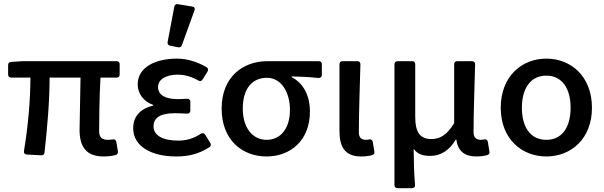

<svg xmlns="http://www.w3.org/2000/svg" viewBox="-20 -770 3016 958"><path d="M377 -122.1C377 -39.1 409.2 10.7 497.1 10.7C519.5 10.7 540 7.8 556.6 3.9C565.4 2 569.3 -5.9 568.4 -14.6L560.5 -61.5C558.6 -72.3 551.8 -76.2 542 -74.2C532.2 -73.2 525.4 -72.3 519.5 -72.3C489.3 -72.3 474.6 -84 474.6 -116.2C474.6 -152.3 475.6 -287.1 481.4 -382.8H561.5C571.3 -382.8 577.1 -388.7 577.1 -398.4V-449.2C577.1 -459 571.3 -464.8 561.5 -464.8H91.8L35.2 -460.9C25.4 -460 20.5 -455.1 20.5 -445.3V-398.4C20.5 -388.7 26.4 -382.8 36.1 -382.8H131.8C131.8 -271.5 120.1 -140.6 99.6 -16.6C97.7 -5.9 103.5 0 113.3 1L184.6 4.9C194.3 5.9 201.2 1 202.1 -8.8C215.8 -131.8 227.5 -265.6 227.5 -382.8H381.8C380.9 -291 377 -162.1 377 -122.1Z M849.6 -736.3 816.4 -560.5C814.5 -549.8 819.3 -543.9 829.1 -542L868.2 -534.2C877 -532.2 884.8 -535.2 887.7 -544.9L950.2 -717.8C954.1 -728.5 950.2 -735.4 939.5 -737.3L868.2 -749C858.4 -751 851.6 -747.1 849.6 -736.3ZM644.5 -129.9C644.5 -40 735.4 10.7 858.4 10.7C918.9 10.7 968.8 0 1024.4 -35.2C1033.2 -41 1034.2 -47.9 1029.3 -56.6L1003.9 -97.7C999 -106.4 990.2 -107.4 981.4 -102.5C943.4 -77.1 907.2 -68.4 869.1 -68.4C791 -68.4 746.1 -94.7 746.1 -139.6C746.1 -182.6 780.3 -205.1 851.6 -205.1C872.1 -205.1 892.6 -204.1 913.1 -203.1C923.8 -202.1 929.7 -209 929.7 -218.8V-261.7C929.7 -271.5 923.8 -277.3 913.1 -277.3C897.5 -276.4 881.8 -275.4 867.2 -275.4C799.8 -275.4 768.6 -298.8 768.6 -335.9C768.6 -375 810.5 -397.5 866.2 -397.5C903.3 -397.5 937.5 -386.7 969.7 -368.2C978.5 -363.3 986.3 -365.2 991.2 -374L1015.6 -413.1C1020.5 -421.9 1018.6 -429.7 1010.7 -434.6C965.8 -460.9 915 -477.5 862.3 -477.5C758.8 -477.5 667 -436.5 667 -348.6C667 -306.6 693.4 -263.7 744.1 -247.1V-243.2C687.5 -229.5 644.5 -195.3 644.5 -129.9Z M1085.9 -227.5C1085.9 -73.2 1187.5 10.7 1309.6 10.7C1432.6 10.7 1526.4 -72.3 1526.4 -212.9C1526.4 -293.9 1493.2 -355.5 1435.5 -384.8V-388.7C1484.4 -387.7 1522.5 -385.7 1569.3 -380.9C1580.1 -380.9 1585.9 -386.7 1585.9 -396.5V-449.2C1585.9 -459 1580.1 -464.8 1570.3 -464.8H1314.5C1196.3 -464.8 1085.9 -390.6 1085.9 -227.5ZM1426.8 -221.7C1426.8 -128.9 1379.9 -72.3 1310.5 -72.3C1241.2 -72.3 1191.4 -130.9 1191.4 -227.5C1191.4 -333 1242.2 -381.8 1311.5 -381.8C1385.7 -381.8 1426.8 -306.6 1426.8 -221.7Z M1673.8 -116.2C1673.8 -37.1 1701.2 10.7 1782.2 10.7C1806.6 10.7 1823.2 7.8 1836.9 3.9C1846.7 1 1849.6 -6.8 1847.7 -15.6L1839.8 -62.5C1837.9 -72.3 1831.1 -76.2 1821.3 -74.2C1816.4 -73.2 1811.5 -72.3 1806.6 -72.3C1784.2 -72.3 1770.5 -82 1770.5 -110.4C1770.5 -205.1 1775.4 -335 1778.3 -449.2C1778.3 -459 1772.5 -464.8 1762.7 -464.8H1689.5C1679.7 -464.8 1673.8 -459 1673.8 -449.2Z M1948.2 -449.2V153.3C1948.2 163.1 1954.1 168.9 1963.9 168.9H2036.1C2045.9 168.9 2051.8 163.1 2050.8 152.3C2045.9 91.8 2044.9 47.9 2043.9 -27.3C2065.4 2 2093.8 7.8 2127.9 7.8C2177.7 7.8 2221.7 -18.6 2253.9 -73.2H2256.8C2265.6 -15.6 2297.9 10.7 2356.4 10.7C2380.9 10.7 2397.5 7.8 2411.1 3.9C2420.9 1 2423.8 -5.9 2421.9 -14.6L2414.1 -62.5C2412.1 -72.3 2405.3 -76.2 2395.5 -74.2C2390.6 -73.2 2385.7 -72.3 2380.9 -72.3C2358.4 -72.3 2342.8 -82 2342.8 -110.4C2342.8 -205.1 2347.7 -335 2350.6 -449.2C2350.6 -459 2344.7 -464.8 2335 -464.8H2261.7C2252 -464.8 2246.1 -459 2246.1 -449.2V-155.3C2207 -91.8 2171.9 -76.2 2131.8 -76.2C2075.2 -76.2 2051.8 -111.3 2051.8 -186.5V-449.2C2051.8 -459 2045.9 -464.8 2036.1 -464.8H1963.9C1954.1 -464.8 1948.2 -459 1948.2 -449.2Z M2478.5 -232.4C2478.5 -77.1 2583 10.7 2706.1 10.7C2829.1 10.7 2933.6 -77.1 2933.6 -232.4C2933.6 -388.7 2829.1 -477.5 2706.1 -477.5C2583 -477.5 2478.5 -388.7 2478.5 -232.4ZM2827.1 -232.4C2827.1 -134.8 2784.2 -72.3 2706.1 -72.3C2627 -72.3 2584 -134.8 2584 -232.4C2584 -329.1 2627 -392.6 2706.1 -392.6C2784.2 -392.6 2827.1 -329.1 2827.1 -232.4Z"/></svg>

Font: Ed Sans Neue Medium
Style: Regular
Weight: 500
Designer: Stephen Hutchings
Version: Version 1.004;PS 001.004;hotconv 1.0.88;makeotf.lib2.5.64775